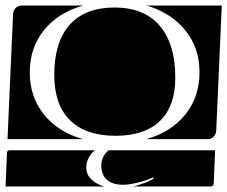

<svg xmlns="http://www.w3.org/2000/svg" viewBox="-27 -510 817 690"><path d="M0 -10 20 -460Q21 -473 29.5 -481.5Q38 -490 50 -490H272Q182 -465 131 -401.5Q80 -338 80 -250Q80 -162 131 -98.5Q182 -35 271 -10ZM499 -10Q588 -35 639 -98.5Q690 -162 690 -250Q690 -338 639 -401Q588 -464 500 -490H770L750 -40Q749 -27 740.5 -18.5Q732 -10 720 -10ZM168 -241Q168 -359 223.5 -421Q279 -483 385 -483Q491 -483 547 -417.5Q603 -352 603 -231Q603 -129 548 -75.5Q493 -22 388 -22Q281 -22 224.5 -78Q168 -134 168 -241ZM-7 160 -2 40Q-2 30 8 30H314Q283 57 283 92Q283 116 300 133.5Q317 151 347 160ZM337 84Q337 53 363 30H746L741 150Q741 160 731 160H453Q498 148 525 132L523 127Q505 137 471 145.5Q437 154 416 154Q377 154 357 136Q337 118 337 84Z"/></svg>

Font: PrimecolorB
Style: Medium
Weight: 500
Designer: gluk
Foundry: gluk
Version: Version 0.672